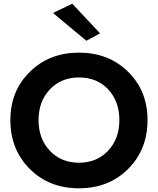

<svg xmlns="http://www.w3.org/2000/svg" viewBox="-20 -998 851 1036"><path d="M406 -580Q310 -580 249 -515.5Q188 -451 188 -350Q188 -249 249 -184.5Q310 -120 406 -120Q502 -120 563 -184.5Q624 -249 624 -350Q624 -451 564 -515.5Q504 -580 406 -580ZM36 -350Q36 -508 141.5 -611Q247 -714 406 -714Q566 -714 671 -611Q776 -508 776 -350Q776 -191 671.5 -86.5Q567 18 406 18Q245 18 140.5 -86.5Q36 -191 36 -350ZM266 -928 370 -978 520 -818 446 -778Z"/></svg>

Font: Renner*
Style: Semi
Weight: 600
Version: Version 003.000 ; ttfautohint (v0.97) -l 8 -r 50 -G 200 -x 1